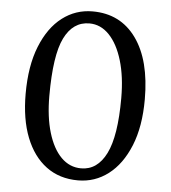

<svg xmlns="http://www.w3.org/2000/svg" viewBox="-52 -757 724 815"><g transform="rotate(5 310.0 -350.0)"><path d="M310 10Q231 10 174.5 -32Q118 -74 87.5 -151.5Q57 -229 57 -337Q57 -456 90.5 -539.5Q124 -623 181 -666.5Q238 -710 310 -710Q429 -710 496 -617Q563 -524 563 -357Q563 -241 529.5 -159Q496 -77 439 -33.5Q382 10 310 10ZM319 -42Q388 -42 425.5 -117Q463 -192 463 -354Q463 -445 442.5 -513.5Q422 -582 385.5 -620Q349 -658 301 -658Q231 -658 194.5 -584Q158 -510 158 -337Q158 -247 178 -180.5Q198 -114 234 -78Q270 -42 319 -42Z"/></g></svg>

Font: Hedvig Letters Serif
Style: Regular
Weight: 400
Designer: Alexander Örn & Tor Weibull
Foundry: Kanon Foundry
Version: Version 1.000